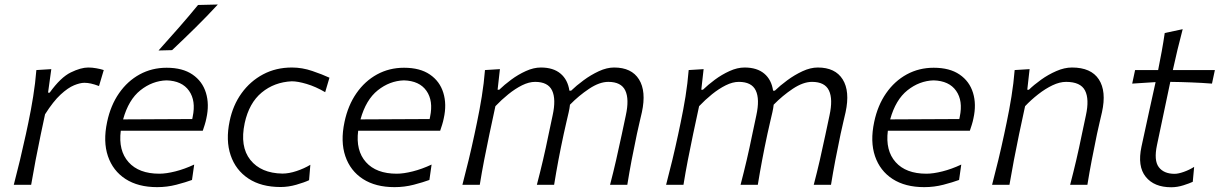

<svg xmlns="http://www.w3.org/2000/svg" viewBox="-20 -798 5266 829"><path d="M39.5 0Q54 -55.5 66.2 -106.5Q78.5 -157.5 92 -219.5L102.5 -269Q114 -323.5 123.2 -381Q132.5 -438.5 137 -495.5L201.5 -499.5L187.5 -398H194.5Q242 -464 285.5 -485.2Q329 -506.5 361 -506.5Q378 -506.5 396.2 -503.2Q414.5 -500 428 -495.5L407.5 -426.5Q387.5 -434 372.8 -437.2Q358 -440.5 344.5 -440.5Q326 -440.5 299.8 -429.8Q273.5 -419 241.8 -389.8Q210 -360.5 174.5 -304.5L156 -217.5Q143.5 -158 133.8 -106.8Q124 -55.5 114.5 0Z M658.5 10Q576.5 10 522 -25.2Q467.5 -60.5 446 -123.8Q424.5 -187 442.5 -271.5Q457.5 -343 494 -395.5Q530.5 -448 583.2 -476.8Q636 -505.5 699.5 -505.5Q768.5 -505.5 811.2 -476.2Q854 -447 869.2 -397.2Q884.5 -347.5 871 -287Q868.5 -274 864 -259.5Q859.5 -245 855.5 -233.5H501.5Q490.5 -148 535 -98Q579.5 -48 668 -48Q697.5 -48 737.2 -58Q777 -68 818.5 -87.5L809 -21Q782 -11 741.8 -0.5Q701.5 10 658.5 10ZM699 -451Q637.5 -449 586.2 -408.2Q535 -367.5 511.5 -282.5L810 -284Q811 -289.5 812 -294Q826.5 -363 796.2 -406Q766 -449 699 -451ZM664.5 -580Q709 -629.5 752 -678.5Q795 -727.5 835 -776.5L920.5 -778.5Q874 -728 824.2 -679Q774.5 -630 723 -581.5Z M1191.5 9.5Q1108 9.5 1052.8 -27Q997.5 -63.5 975.8 -127.8Q954 -192 971.5 -275Q985.5 -343.5 1023 -395.5Q1060.5 -447.5 1116 -477Q1171.5 -506.5 1240.5 -506.5Q1284.5 -506.5 1328.5 -491.5Q1372.5 -476.5 1402.5 -462.5L1384 -400Q1343 -424 1304.2 -435.5Q1265.5 -447 1240 -447Q1164.5 -443.5 1110 -398.5Q1055.5 -353.5 1036.5 -266.5Q1015 -165 1061 -107.5Q1107 -50 1199.5 -48.5Q1227.5 -48.5 1260.5 -59.5Q1293.5 -70.5 1320 -86.5L1314.5 -20Q1294.5 -10.5 1259.8 -0.5Q1225 9.5 1191.5 9.5Z M1683.5 10Q1601.5 10 1547 -25.2Q1492.5 -60.5 1471 -123.8Q1449.5 -187 1467.5 -271.5Q1482.5 -343 1519 -395.5Q1555.5 -448 1608.2 -476.8Q1661 -505.5 1724.5 -505.5Q1793.5 -505.5 1836.2 -476.2Q1879 -447 1894.2 -397.2Q1909.5 -347.5 1896 -287Q1893.5 -274 1889 -259.5Q1884.5 -245 1880.5 -233.5H1526.5Q1515.5 -148 1560 -98Q1604.5 -48 1693 -48Q1722.5 -48 1762.2 -58Q1802 -68 1843.5 -87.5L1834 -21Q1807 -11 1766.8 -0.5Q1726.5 10 1683.5 10ZM1724 -451Q1662.5 -449 1611.2 -408.2Q1560 -367.5 1536.5 -282.5L1835 -284Q1836 -289.5 1837 -294Q1851.5 -363 1821.2 -406Q1791 -449 1724 -451Z M1976.5 0Q1991 -55.5 2003.5 -107.2Q2016 -159 2029 -219.5L2039.5 -269.5Q2051 -324 2060.2 -381.2Q2069.5 -438.5 2074 -495.5L2138.5 -499.5L2128.5 -410.5H2135.5Q2157 -431.5 2187 -453.8Q2217 -476 2250.5 -491.2Q2284 -506.5 2315.5 -506.5Q2369 -506.5 2400.2 -480.2Q2431.5 -454 2438.5 -406.5H2446Q2468 -428 2499.5 -451.2Q2531 -474.5 2565.5 -490.5Q2600 -506.5 2631.5 -506.5Q2707 -506.5 2739 -455.2Q2771 -404 2751.5 -313.5Q2747 -293 2741.5 -270.5Q2736 -248 2730 -219.5Q2717 -158 2707.2 -106.8Q2697.5 -55.5 2688.5 0H2614Q2628.5 -55.5 2640.2 -106.8Q2652 -158 2664.5 -217L2682 -299.5Q2697.5 -370 2679.8 -407.2Q2662 -444.5 2606.5 -444.5Q2568.5 -444.5 2523.8 -414.8Q2479 -385 2441 -346Q2439.5 -331 2435.5 -313.5Q2431 -293 2425.5 -270.5Q2420 -248 2414 -219.5Q2401 -159 2391.2 -107.2Q2381.5 -55.5 2372.5 0H2298Q2312.5 -55.5 2324.5 -106.8Q2336.5 -158 2348.5 -217L2366 -299.5Q2381.5 -370 2363.8 -407.2Q2346 -444.5 2290.5 -444.5Q2264 -444.5 2234.2 -429.8Q2204.5 -415 2174.8 -391Q2145 -367 2119 -339.5L2093 -218Q2080.5 -158.5 2070.5 -107Q2060.5 -55.5 2051.5 0Z M2856 0Q2870.5 -55.5 2883 -107.2Q2895.5 -159 2908.5 -219.5L2919 -269.5Q2930.5 -324 2939.8 -381.2Q2949 -438.5 2953.5 -495.5L3018 -499.5L3008 -410.5H3015Q3036.5 -431.5 3066.5 -453.8Q3096.5 -476 3130 -491.2Q3163.5 -506.5 3195 -506.5Q3248.5 -506.5 3279.8 -480.2Q3311 -454 3318 -406.5H3325.5Q3347.5 -428 3379 -451.2Q3410.5 -474.5 3445 -490.5Q3479.5 -506.5 3511 -506.5Q3586.5 -506.5 3618.5 -455.2Q3650.5 -404 3631 -313.5Q3626.5 -293 3621 -270.5Q3615.5 -248 3609.5 -219.5Q3596.5 -158 3586.8 -106.8Q3577 -55.5 3568 0H3493.5Q3508 -55.5 3519.8 -106.8Q3531.5 -158 3544 -217L3561.5 -299.5Q3577 -370 3559.2 -407.2Q3541.5 -444.5 3486 -444.5Q3448 -444.5 3403.2 -414.8Q3358.5 -385 3320.5 -346Q3319 -331 3315 -313.5Q3310.5 -293 3305 -270.5Q3299.5 -248 3293.5 -219.5Q3280.5 -159 3270.8 -107.2Q3261 -55.5 3252 0H3177.5Q3192 -55.5 3204 -106.8Q3216 -158 3228 -217L3245.5 -299.5Q3261 -370 3243.2 -407.2Q3225.5 -444.5 3170 -444.5Q3143.5 -444.5 3113.8 -429.8Q3084 -415 3054.2 -391Q3024.5 -367 2998.5 -339.5L2972.5 -218Q2960 -158.5 2950 -107Q2940 -55.5 2931 0Z M3970.5 10Q3888.5 10 3834 -25.2Q3779.5 -60.5 3758 -123.8Q3736.5 -187 3754.5 -271.5Q3769.5 -343 3806 -395.5Q3842.5 -448 3895.2 -476.8Q3948 -505.5 4011.5 -505.5Q4080.5 -505.5 4123.2 -476.2Q4166 -447 4181.2 -397.2Q4196.5 -347.5 4183 -287Q4180.5 -274 4176 -259.5Q4171.5 -245 4167.5 -233.5H3813.5Q3802.5 -148 3847 -98Q3891.5 -48 3980 -48Q4009.5 -48 4049.2 -58Q4089 -68 4130.5 -87.5L4121 -21Q4094 -11 4053.8 -0.5Q4013.5 10 3970.5 10ZM4011 -451Q3949.5 -449 3898.2 -408.2Q3847 -367.5 3823.5 -282.5L4122 -284Q4123 -289.5 4124 -294Q4138.5 -363 4108.2 -406Q4078 -449 4011 -451Z M4263.5 0Q4278 -55.5 4290.5 -107.2Q4303 -159 4316 -219.5L4326.5 -269.5Q4338 -324 4347.2 -381.2Q4356.5 -438.5 4361 -495.5L4425.5 -499.5L4415.5 -410.5H4422.5Q4444 -431.5 4475 -453.8Q4506 -476 4541 -491.2Q4576 -506.5 4608.5 -506.5Q4691 -506.5 4724.5 -455.2Q4758 -404 4738 -313.5Q4733.5 -293 4728 -270.5Q4722.5 -248 4716.5 -219.5Q4704 -159 4694 -107.2Q4684 -55.5 4675 0H4600.5Q4615 -55.5 4627 -106.8Q4639 -158 4651 -217L4668.5 -299.5Q4684 -370 4664.8 -407.2Q4645.5 -444.5 4583 -444.5Q4555.5 -444.5 4524.5 -429.8Q4493.5 -415 4462.8 -391Q4432 -367 4406 -339.5L4380 -218Q4367.5 -158 4357.8 -106.8Q4348 -55.5 4338.5 0Z M5037 10.5Q4963 10.5 4926.8 -34.8Q4890.5 -80 4908.5 -164.5Q4925.5 -245.5 4941.2 -315.2Q4957 -385 4969.5 -443.5L4868.5 -437L4881 -495.5H4980.5Q4989 -538 4996 -576.2Q5003 -614.5 5009 -655.5L5086.5 -672Q5073.5 -622.5 5064 -583Q5054.5 -543.5 5044 -495.5H5225.5L5213 -437Q5168.5 -440.5 5123 -442.2Q5077.5 -444 5033 -444.5L4975.5 -171.5Q4961.5 -105.5 4983.2 -76.5Q5005 -47.5 5051.5 -47.5Q5067.5 -47.5 5091.5 -56Q5115.5 -64.5 5136 -77.5L5130 -13Q5116.5 -6.5 5089.8 2Q5063 10.5 5037 10.5Z"/></svg>

Font: Commissioner Flair Light
Style: Italic
Weight: 300
Italic angle: -12°
Designer: Kostas Bartsokas
Foundry: Kostas Bartsokas
Version: Version 1.000; ttfautohint (v1.8.3)